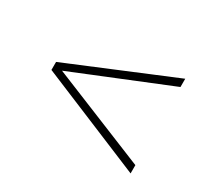

<svg xmlns="http://www.w3.org/2000/svg" viewBox="-84 -682 732 664"><g transform="rotate(30 282.0 -350.0)"><path d="M490 -161 74 -334V-366L490 -539V-506L107 -350L490 -194Z"/></g></svg>

Font: Montserrat Thin ExtraLight
Style: Regular
Weight: 250
Version: Version 9.000